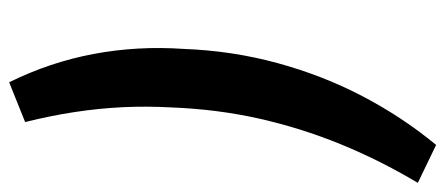

<svg xmlns="http://www.w3.org/2000/svg" viewBox="-326 -478 974 420"><g transform="rotate(-90 161.0 -268.0)"><path d="M54 199 -29 159Q21 75 56 -11Q91 -97 111.5 -188Q132 -279 136 -380Q139 -435 136.5 -486.5Q134 -538 126 -591Q118 -644 104 -700L191 -735Q235 -646 253 -550Q271 -454 264 -353Q260 -247 233 -148Q206 -49 160.5 38Q115 125 54 199Z"/></g></svg>

Font: Nunitoga
Style: Bold Italic
Weight: 700
Italic angle: -9°
Designer: Vernon Adams
Foundry: Vernon Adams
Version: Version 1.0